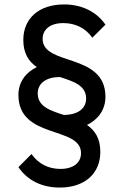

<svg xmlns="http://www.w3.org/2000/svg" viewBox="-20 -724 557 865"><path d="M249 121C363 121 432 57 432 -40C432 -101 407 -137 372 -161C423 -186 455 -230 455 -288C455 -488 172 -425 172 -549C172 -591 206 -620 265 -620C319 -620 365 -598 396 -554L455 -613C415 -671 349 -704 269 -704C154 -704 85 -640 85 -544C85 -483 110 -446 146 -422C95 -397 63 -354 63 -296C63 -95 345 -158 345 -34C345 8 312 37 252 37C198 37 153 14 122 -30L63 29C103 88 168 121 249 121ZM150 -303C150 -349 188 -377 250 -377C312 -357 368 -339 368 -280C368 -234 330 -207 268 -206C206 -226 150 -244 150 -303Z"/></svg>

Font: MV Cash
Style: Regular
Weight: 400
Designer: Rodrigo Fuenzalida
Foundry: fragTYPE
Version: Version 1.100;Glyphs 3.1.2 (3151)